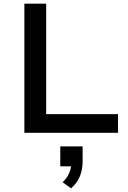

<svg xmlns="http://www.w3.org/2000/svg" viewBox="-20 -725 701 1048"><path d="M113 0V-705H232V-102H624V0ZM368 303 322 270Q347 245 358 219Q369 193 369 166L391 183H309V74H431V155Q431 199 416.5 236Q402 273 368 303Z"/></svg>

Font: Nunito Sans 7pt SemiExpanded SemiBold
Style: Regular
Weight: 600
Width: 6
Designer: Vernon Adams
Foundry: Vernon Adams
Version: Version 3.101;gftools[0.9.27]